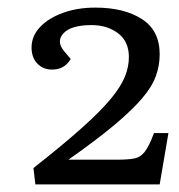

<svg xmlns="http://www.w3.org/2000/svg" viewBox="-20 -859 472 505"><path d="M221 -793Q167 -793 147 -771.5Q127 -750 149 -724L166 -704Q150 -676 117 -676Q93 -676 78 -692Q63 -708 63 -734Q63 -764 85 -787.5Q107 -811 145 -825Q183 -839 231 -839Q306 -839 353 -809Q400 -779 400 -716Q400 -687 390 -659Q380 -631 353.5 -600Q327 -569 280.5 -530Q234 -491 160 -439H288Q316 -439 332.5 -442Q349 -445 360.5 -459.5Q372 -474 385 -509H423L400 -374H73L68 -417Q148 -480 197.5 -524.5Q247 -569 273 -601Q299 -633 309 -658.5Q319 -684 319 -709Q319 -750 290.5 -771.5Q262 -793 221 -793Z"/></svg>

Font: Literata 7pt
Style: Italic
Weight: 400
Italic angle: -2°
Designer: Latin by Veronika Burian and Jose Scaglione. Greek by Irene Vlachou. Cyrillic by Vera Evstafieva
Foundry: TypeTogether
Version: Version 3.002